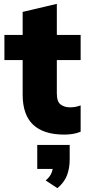

<svg xmlns="http://www.w3.org/2000/svg" viewBox="-20 -690 454 1000"><path d="M315 11Q207 11 152.5 -40.5Q98 -92 98 -197V-377H3V-508H98V-628L276 -670V-508H400V-377H276V-204Q276 -160 296 -145.5Q316 -131 344 -131Q361 -131 373.5 -133.5Q386 -136 400 -141V-4Q378 5 356.5 8Q335 11 315 11ZM279 290 218 250Q240 231 248 211.5Q256 192 256 170L292 190H174V65H343V140Q343 186 329 223Q315 260 279 290Z"/></svg>

Font: Mulish ExtraLight Black
Style: Regular
Weight: 900
Version: Version 3.603